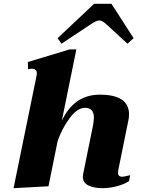

<svg xmlns="http://www.w3.org/2000/svg" viewBox="-20 -976 754 1006"><path d="M302 -747 282 -776 473 -956H564L680 -776L648 -747L537 -849Q515 -869 500 -869Q486 -869 456 -849ZM620 -50Q628 -50 641.5 -53.5Q655 -57 662 -58L656 -27Q630 -10 591.5 0Q553 10 516 10Q474 10 444 -4Q414 -18 414 -51Q414 -56 416 -66L468 -322Q472 -350 472 -360Q472 -411 425 -411Q384 -411 343.5 -355Q303 -299 282 -237L234 0L51 10L172 -581Q173 -585 173 -592Q173 -616 146 -616Q140 -616 127 -613L126 -651L344 -717H380L304 -344Q369 -480 503 -480Q656 -480 656 -377Q656 -358 652 -342L600 -86Q598 -74 598 -72Q598 -50 620 -50Z"/></svg>

Font: Taviraj ExtraBold
Style: Italic
Weight: 800
Italic angle: -12°
Designer: Katatrad Team
Foundry: CadsonDemak
Version: Version 1.001